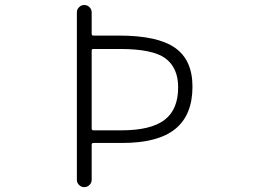

<svg xmlns="http://www.w3.org/2000/svg" viewBox="-20 -774 1040 772"><path d="M348.6 -257.8Q348.6 -250 355.5 -250H468.8Q585.9 -250 641.1 -291.5Q696.3 -333 696.3 -422.9Q696.3 -501 645.5 -539.1Q594.7 -577.1 461.9 -577.1H355.5Q348.6 -577.1 348.6 -570.3ZM355.5 -199.2Q348.6 -199.2 348.6 -191.4V-50.8Q348.6 -39.1 339.8 -30.3Q331.1 -21.5 318.8 -21.5Q306.6 -21.5 297.9 -30.3Q289.1 -39.1 289.1 -50.8V-724.6Q289.1 -736.3 297.9 -745.1Q306.6 -753.9 318.8 -753.9Q331.1 -753.9 339.8 -745.1Q348.6 -736.3 348.6 -724.6V-638.7Q348.6 -630.9 355.5 -630.9H459Q614.3 -630.9 684.1 -581.5Q753.9 -532.2 753.9 -425.8Q753.9 -311.5 684.6 -255.4Q615.2 -199.2 471.7 -199.2Z"/></svg>

Font: Rounded Mgen+ 2m light
Style: Regular
Weight: 200
Designer: [Source Han Sans]
Ryoko NISHIZUKA  (kana & ideographs); Paul D. Hunt (Latin, Greek & Cyrillic); Wenlong ZHANG  (bopomofo
Version: Version 1.059.20150602